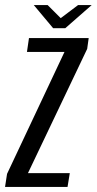

<svg xmlns="http://www.w3.org/2000/svg" viewBox="-41 -742 384 762"><path d="M-21 0 -13 -52 215 -536H66L74 -591H311L305 -548L70 -55H236L227 0ZM170 -630 93 -722H148L200 -670L269 -722H323L218 -630Z"/></svg>

Font: Alumni Sans Thin Medium
Style: Italic
Weight: 500
Italic angle: -8°
Version: Version 1.016